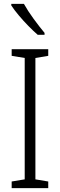

<svg xmlns="http://www.w3.org/2000/svg" viewBox="-20 -967 309 987"><path d="M228 0H40V-34L107 -45V-669L40 -680V-714H228V-680L162 -669V-45L228 -34ZM103 -947Q123 -911 153 -870Q183 -829 209 -798V-788H174Q152 -807 126 -833.5Q100 -860 76.5 -888Q53 -916 38 -939V-947Z"/></svg>

Font: Noto Sans Lao UI Cond Light
Style: Regular
Weight: 300
Width: 3
Designer: Monotype Design Team
Foundry: Monotype Imaging Inc.
Version: Version 2.000; ttfautohint (v1.8.4.7-5d5b)